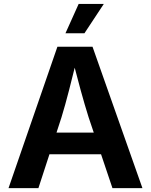

<svg xmlns="http://www.w3.org/2000/svg" viewBox="-20 -968 777 988"><path d="M23.9 0 275.4 -727.5H456.1L712.9 0H558.6L436 -364.3Q416 -427.7 394.8 -505.1Q373.5 -582.5 349.1 -677.2H378.9Q355.5 -582 335.4 -504.2Q315.4 -426.3 296.4 -364.3L177.7 0ZM175.8 -174.3V-285.6H561.5V-174.3ZM316.9 -796.9 384.8 -947.8H514.2L414.6 -796.9Z"/></svg>

Font: Inter
Style: 650
Weight: 650
Designer: Rasmus Andersson
Foundry: rsms
Version: Version 4.001;git-66647c0bb